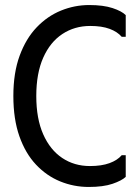

<svg xmlns="http://www.w3.org/2000/svg" viewBox="-20 -731 553 762"><path d="M33 -350Q33 -442 58 -510Q83 -578 125.5 -622.5Q168 -667 222 -689Q276 -711 334 -711Q390 -711 426.5 -699Q463 -687 479 -671V-585H463Q446 -605 415 -616.5Q384 -628 338 -628Q276 -628 227.5 -596Q179 -564 151.5 -502Q124 -440 124 -350Q124 -260 151.5 -198Q179 -136 227 -104Q275 -72 337 -72Q383 -72 414.5 -83.5Q446 -95 463 -115H479V-29Q463 -14 426.5 -1.5Q390 11 332 11Q273 11 219 -11Q165 -33 123 -77.5Q81 -122 57 -190Q33 -258 33 -350Z"/></svg>

Font: Phudu Light
Style: Regular
Weight: 400
Version: Version 1.005;gftools[0.9.23]